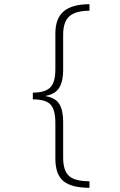

<svg xmlns="http://www.w3.org/2000/svg" viewBox="-20 -734 570 912"><path d="M405 158Q320 158 281.5 126.5Q243 95 243 19V-150Q243 -212 220.5 -237Q198 -262 136 -262V-294Q193 -294 218 -318Q243 -342 243 -406V-575Q243 -647 283 -680.5Q323 -714 405 -714V-683Q340 -683 310 -657Q280 -631 280 -569V-401Q280 -348 261.5 -317.5Q243 -287 198 -279V-277Q244 -269 262 -239.5Q280 -210 280 -155V14Q280 77 308 102Q336 127 405 127Z"/></svg>

Font: Noto Sans Mono Condensed ExtraLight
Style: Regular
Weight: 200
Width: 3
Designer: Monotype Design Team
Foundry: Monotype Imaging Inc.
Version: Version 2.014; ttfautohint (v1.8.4.7-5d5b)